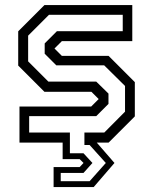

<svg xmlns="http://www.w3.org/2000/svg" viewBox="-20 -560 601 754"><path d="M190.5 174.5V96H293L308 80L293 65H226V0H56.5V-141.5H338L367.5 -171L339 -199.5H154.5L51.5 -302.5V-437L154.5 -540H499.5V-398.5H223L194 -369.5L223 -340.5H406.5L509.5 -237.5V-103L406.5 0H360L429.5 80L348 174.5ZM218.5 151.5H332L395.5 80L332 9.5H311.5V-39.5H389.5L471 -121.5V-222.5L389 -303.5H201L155.5 -349V-389.5L203.5 -437.5H462V-502H172.5L90.5 -420V-319L170 -239.5H358L406 -192.5V-152L358 -104H94.5V-39.5H254.5V42H308L343 80L308 119H218.5Z"/></svg>

Font: Tourney Condensed
Style: Regular
Weight: 400
Width: 3
Designer: Tyler Finck
Foundry: Etcetera Type Co
Version: Version 1.010; ttfautohint (v1.8.3)